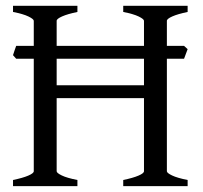

<svg xmlns="http://www.w3.org/2000/svg" viewBox="-20 -635 694 655"><path d="M173.3 -344.2H471.2V-434.6H173.3ZM607.9 -434.6H549.3V-50.8Q549.3 -44.9 567.1 -36.4Q585 -27.8 620.1 -21V0H400.4V-21Q433.6 -27.8 452.4 -35.9Q471.2 -43.9 471.2 -50.8V-300.3H173.3V-50.8Q173.3 -44.9 190.9 -36.4Q208.5 -27.8 244.1 -21V0H24.4V-21Q57.6 -27.8 76.4 -35.9Q95.2 -43.9 95.2 -50.8V-434.6H35.2L24.4 -446.8Q26.9 -454.1 29.5 -462.4Q32.2 -470.7 35.2 -478.5H95.2V-564Q95.2 -569.8 77.4 -578.6Q59.6 -587.4 24.4 -594.2V-615.2H244.1V-594.2Q210.9 -587.4 192.1 -579.1Q173.3 -570.8 173.3 -564V-478.5H471.2V-564Q471.2 -569.8 453.4 -578.6Q435.5 -587.4 400.4 -594.2V-615.2H620.1V-594.2Q586.9 -587.4 568.1 -579.1Q549.3 -570.8 549.3 -564V-478.5H607.9L620.1 -467.3Z"/></svg>

Font: Akkhara
Style: Regular
Weight: 400
Designer: J. Victor Gaultney
Version: Version 1.00 June 13, 2006, initial release